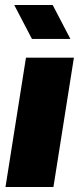

<svg xmlns="http://www.w3.org/2000/svg" viewBox="-20 -749 317 769"><path d="M2 0 84 -518H276L194 0ZM108 -593 37 -729H191L262 -593Z"/></svg>

Font: MuseoModerno Thin Black
Style: Italic
Weight: 900
Italic angle: -9°
Version: Version 1.003